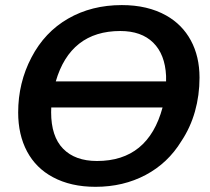

<svg xmlns="http://www.w3.org/2000/svg" viewBox="-20 -718 818 748"><path d="M454.6 -698.2Q555.2 -698.2 627.4 -657.7Q689.9 -622.6 723.6 -560.3Q757.3 -498 757.3 -415.5Q757.3 -346.7 739.5 -283.7Q721.7 -220.7 686.5 -168Q634.3 -82.5 547.4 -36.4Q460.4 9.8 352.1 9.8Q255.9 9.8 186 -27.8Q120.1 -63 85.4 -127.9Q50.8 -192.9 50.8 -279.8Q50.8 -395.5 102.5 -494.1Q153.8 -592.8 245.4 -645.5Q336.9 -698.2 454.6 -698.2ZM448.7 -597.2Q351.6 -597.2 288.6 -547.9Q225.6 -498.5 197.3 -400.9H627V-422.4Q623 -506.3 576.9 -551.8Q530.8 -597.2 448.7 -597.2ZM357.9 -90.8Q557.1 -90.8 613.3 -299.3H179.7L179.2 -280.8Q179.2 -186.5 225.8 -138.7Q272.5 -90.8 357.9 -90.8Z"/></svg>

Font: Arimo SemiBold
Style: Italic
Weight: 600
Italic angle: -12°
Version: Version 1.33